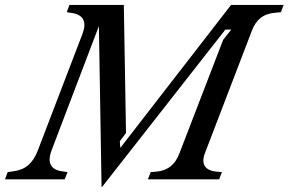

<svg xmlns="http://www.w3.org/2000/svg" viewBox="-88 -720 1159 771"><path d="M180.2 -670.9 190.9 -700.2H409.2L418 -186L393.1 -152.8L395 -126L839.8 -700.2H1050.8L1040 -670.9L1017.1 -668.9Q981.4 -666 958.5 -647.9Q935.5 -629.9 922.9 -595.2L734.9 -105Q722.2 -71.3 734.9 -52.5Q747.6 -33.7 782.2 -30.8L803.2 -28.8L792 0H505.9L517.1 -28.8L540 -30.8Q607.4 -36.1 632.8 -105L808.1 -560.1L840.8 -601.1H816.9L321.8 30.8H319.8L309.1 -615.2L119.1 -116.2Q105 -78.6 116.2 -57.6Q127.4 -36.6 161.1 -32.2L183.1 -28.8L171.9 0H-67.9L-57.1 -28.8L-34.2 -32.2Q2.9 -37.1 26.1 -57.4Q49.3 -77.6 64 -116.2L243.2 -584Q270.5 -657.2 200.2 -668Z"/></svg>

Font: Redaction
Style: Italic
Weight: 400
Designer: Jeremy Mickel / Forest Young
Foundry: MCKL
Version: Version 2.001;hotconv 1.0.113;makeotfexe 2.5.65598 DEVELOPME